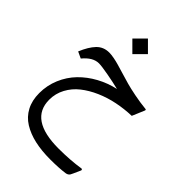

<svg xmlns="http://www.w3.org/2000/svg" viewBox="-269 -739 1174 1174"><g transform="rotate(45 317.5 -152.5)"><path d="M294.4 -625.5 361.8 -558.1 294.4 -490.7 227.1 -558.1ZM383.8 236.8Q483.4 236.8 568.8 223.6Q573.2 223.1 575.2 226.8Q577.1 230.5 575.7 233.9L554.7 280.8Q549.8 292 546.6 297.1Q543.5 302.2 537.1 306.6Q530.8 311 521 312.5Q469.7 319.8 394.5 319.8Q319.3 319.8 259.8 306.4Q200.2 293 154.8 264.9Q109.4 236.8 84.7 189.9Q60.1 143.1 60.1 80.1Q60.1 13.7 85.4 -46.4Q110.8 -106.4 154.5 -151.4Q198.2 -196.3 255.9 -227.8Q313.5 -259.3 378.4 -273.4Q331.1 -285.2 272 -295.9Q212.9 -306.6 189.9 -306.6Q138.2 -306.6 90.3 -248.5L48.3 -268.1Q74.2 -330.6 106.4 -364.3Q138.7 -397.9 188 -397.9Q206.1 -397.9 231 -393.1Q255.9 -388.2 274.4 -382.8Q293 -377.4 328.6 -366.7Q373.5 -353 404.1 -344.5Q434.6 -335.9 486.1 -325.7Q537.6 -315.4 587.4 -310.5Q595.7 -310.1 592.3 -300.8L558.6 -221.2Q496.1 -219.2 435.8 -207Q375.5 -194.8 320.3 -170.7Q265.1 -146.5 223.4 -113.5Q181.6 -80.6 156.7 -34.2Q131.8 12.2 131.8 65.4Q131.8 236.8 383.8 236.8Z"/></g></svg>

Font: Sahel FD
Style: FD
Weight: 400
Foundry: Saber Rastikerdar (saber.rastikerdar@gmail.com)
Version: Version 3.3.1